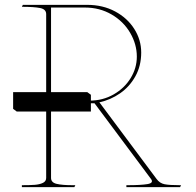

<svg xmlns="http://www.w3.org/2000/svg" viewBox="-20 -770 805 790"><path d="M170 -38V-712Q170 -732 145 -737Q120 -742 70 -742L74 -750H339Q403 -750 453.5 -723Q504 -696 532.5 -651Q561 -606 561 -554Q561 -499 537 -456Q513 -413 474 -386Q435 -359 389 -349L624 -34Q637 -16 657 -12Q677 -8 720 -8H725L721 0H500V-8Q503 -8 505 -8Q559 -8 586.5 -12.5Q614 -17 601 -34L369 -345H190V-38Q190 -19 213 -13.5Q236 -8 278 -8H290L286 0H70V-8Q103 -8 123 -9.5Q143 -11 156.5 -17.5Q170 -24 170 -38ZM543 -537Q543 -588 515.5 -635Q488 -682 439 -710.5Q390 -739 329 -739H190V-356H349Q403 -356 447.5 -381.5Q492 -407 517.5 -448.5Q543 -490 543 -537ZM34 -322V-391H339L354 -380V-311H49Z"/></svg>

Font: TMT Limkin
Style: Regular
Weight: 400
Designer: Gabriel Drozdov
Version: Version 1.000;Glyphs 3.1.2 (3151)